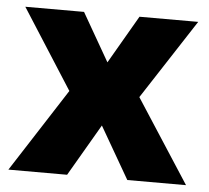

<svg xmlns="http://www.w3.org/2000/svg" viewBox="-44 -597 703 645"><g transform="rotate(5 307.0 -275.0)"><path d="M188 -281 16 -550H214L307 -388L401 -550H599L424 -281L606 0H408L307 -175L205 0H7Z"/></g></svg>

Font: Noto Sans Oriya ExtraBold
Style: Regular
Weight: 800
Version: Version 2.003